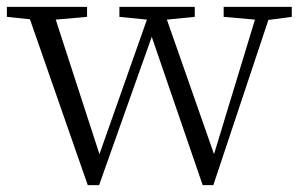

<svg xmlns="http://www.w3.org/2000/svg" viewBox="-24 -532 874 558"><path d="M231 6 63 -476 -4 -483V-512H229V-483L138 -475L265 -84L403 -475L323 -483V-512H542V-483L461 -475L598 -84L717 -475L626 -483V-512H824V-483L756 -474L596 6H565L417 -425L264 6Z"/></svg>

Font: Early Summer Mincho Light
Style: Regular
Weight: 300
Designer: GuiWonder
Version: Version 1.002